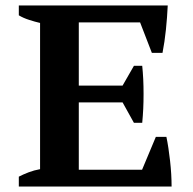

<svg xmlns="http://www.w3.org/2000/svg" viewBox="-20 -682 707 702"><path d="M593.3 -662.1Q591.3 -619.1 586.7 -574Q582 -528.8 574.2 -488.8H535.2L492.2 -600.1H268.1V-369.1H428.2L469.7 -441.4H500Q502.4 -418 503.7 -392.3Q504.9 -366.7 504.9 -338.4Q504.9 -310.1 503.7 -283.9Q502.4 -257.8 500 -232.9H469.7L428.2 -307.6H268.1V-61.5H499.5L549.8 -181.6H588.4Q592.3 -163.1 595.7 -140.6Q599.1 -118.2 601.8 -94Q604.5 -69.8 606 -45.7Q607.4 -21.5 607.4 0H48.8V-36.1Q64.9 -44.4 84.7 -52Q104.5 -59.6 126.5 -63.5V-598.1Q107.4 -602.5 86.2 -609.4Q64.9 -616.2 48.8 -626V-662.1Z"/></svg>

Font: PT Astra Serif
Style: Bold
Weight: 700
Designer: A.Korolkova, I. Chaeva
Foundry: ParaType Ltd
Version: Version 1.002